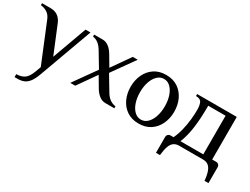

<svg xmlns="http://www.w3.org/2000/svg" viewBox="-69 -980 2188 1679"><g transform="rotate(30 1025.5 -140.0)"><path d="M105 200V170Q151 170 183.5 149.5Q216 129 240 65L260 10L100 -380Q85 -418 56.5 -437Q28 -456 -10 -460V-480H75Q120 -480 149.5 -459Q179 -438 195 -400L309 -123L435 -470H485L290 65Q270 120 247.5 149Q225 178 197.5 189Q170 200 135 200Z M552 0 712 -225 625 -370Q604 -406 578.5 -426Q553 -446 522 -450V-470H607Q641 -470 669.5 -448.5Q698 -427 720 -390L782 -285L912 -470H962L802 -245L889 -100Q910 -63 937 -43.5Q964 -24 997 -20V0H907Q873 0 844.5 -21.5Q816 -43 794 -80L732 -185L602 0Z M1246 10Q1176 10 1127 -23Q1078 -56 1052 -112Q1026 -168 1026 -235Q1026 -303 1052 -358.5Q1078 -414 1127 -447Q1176 -480 1246 -480Q1316 -480 1365 -447Q1414 -414 1440 -358.5Q1466 -303 1466 -235Q1466 -168 1440 -112Q1414 -56 1365 -23Q1316 10 1246 10ZM1246 -30Q1284 -30 1312 -57.5Q1340 -85 1355.5 -131.5Q1371 -178 1371 -235Q1371 -293 1355.5 -339Q1340 -385 1312 -412.5Q1284 -440 1246 -440Q1209 -440 1180.5 -412.5Q1152 -385 1136.5 -339Q1121 -293 1121 -235Q1121 -178 1136.5 -131.5Q1152 -85 1180.5 -57.5Q1209 -30 1246 -30Z M1507 155V-5Q1507 -20 1517 -30Q1527 -40 1542 -40H1572Q1595 -90 1608 -144.5Q1621 -199 1626.5 -252Q1632 -305 1632 -350Q1632 -395 1619.5 -422.5Q1607 -450 1562 -450V-470H1962V-40H2002Q2017 -40 2027 -30Q2037 -20 2037 -5V155H1997Q1992 99 1979.5 65Q1967 31 1946 15.5Q1925 0 1892 0H1652Q1620 0 1598.5 15.5Q1577 31 1565 65Q1553 99 1547 155ZM1642 -40H1872V-430H1697Q1697 -302 1684.5 -208.5Q1672 -115 1642 -40Z"/></g></svg>

Font: El Messiri
Style: Regular
Weight: 400
Designer: Mohamed Gaber
Foundry: Kief Type Foundry
Version: Version 2.020